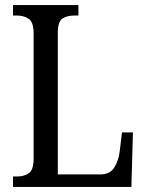

<svg xmlns="http://www.w3.org/2000/svg" viewBox="-20 -734 576 754"><path d="M31 0V-41H48Q75 -41 93.5 -54Q112 -67 112 -111V-602Q112 -647 93 -660Q74 -673 46 -673H31V-714H288V-673H272Q242 -673 224.5 -660.5Q207 -648 207 -605V-49H374Q411 -49 428 -75Q445 -101 450 -139L459 -214H502L496 0Z"/></svg>

Font: Noto Serif Condensed
Style: Regular
Weight: 400
Width: 3
Designer: Monotype Design Team
Foundry: Monotype Imaging Inc.
Version: Version 2.013; ttfautohint (v1.8.4.7-5d5b)